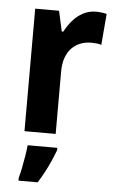

<svg xmlns="http://www.w3.org/2000/svg" viewBox="-55 -595 511 853"><g transform="rotate(5 200.5 -168.0)"><path d="M338.4 -556.6Q349.6 -556.6 362.1 -555.2Q374.5 -553.7 386.2 -550.8L374.5 -411.6Q366.2 -415 353.8 -416.3Q341.3 -417.5 329.6 -417.5Q303.7 -417.5 281.5 -408.9Q259.3 -400.4 242.4 -383.1Q225.6 -365.7 216.3 -339.6Q207 -313.5 207 -278.3V0H67.9V-546.4H174.3L194.3 -455.6H201.2Q214.8 -482.4 234.9 -505.6Q254.9 -528.8 281.2 -542.7Q307.6 -556.6 338.4 -556.6ZM219.7 61V71.3Q210.9 94.7 199.7 120.4Q188.5 146 175 171.4Q161.6 196.8 146 221.2H60.5V208Q65.9 189.5 71.3 162.8Q76.7 136.2 81.1 108.9Q85.4 81.5 87.4 61Z"/></g></svg>

Font: Open Sans SemiCondensed
Style: Bold
Weight: 700
Width: 4
Designer: Monotype Design Team
Foundry: Monotype Imaging Inc.
Version: Version 3.003